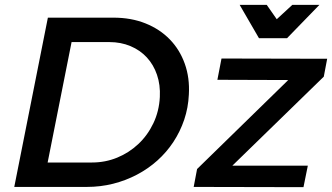

<svg xmlns="http://www.w3.org/2000/svg" viewBox="-20 -773 1373 794"><path d="M449 -700Q522.5 -700 581.8 -676.2Q641 -652.5 682.2 -610Q723.5 -567.5 744.2 -509.2Q765 -451 761 -382Q758.5 -327.5 741.8 -278Q725 -228.5 697 -186Q669 -143.5 630.8 -109.2Q592.5 -75 546.5 -50.8Q500.5 -26.5 448 -13.2Q395.5 0 339 0H39L178 -700ZM276 -599 177 -101H361Q415.5 -101 464.8 -121.2Q514 -141.5 552.2 -177.5Q590.5 -213.5 614.2 -263.2Q638 -313 641 -372Q643.5 -422 629.2 -463.8Q615 -505.5 587.2 -535.5Q559.5 -565.5 519.8 -582.2Q480 -599 432 -599ZM1333 -530 1319 -456 941 -88H1253L1235 1L781 0L795 -74L1172 -442L879 -443L896 -531ZM1167 -615H1051L971 -753H1083L1124.5 -693.5L1189 -753H1301Z"/></svg>

Font: Argentum Sans
Style: Italic
Weight: 400
Italic angle: -11.3099°
Designer: Julieta Ulanovsky, Owen Earl, Rasmus Andersson, Cristiano Sobral
Foundry: The Argentum Sans Project Authors
Version: Version 3.131; ttfautohint (v1.8.4.7-5d5b-dirty)